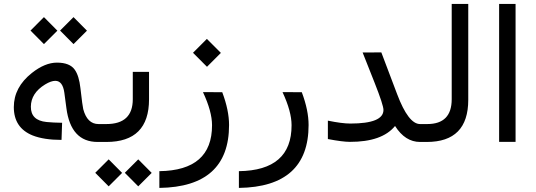

<svg xmlns="http://www.w3.org/2000/svg" viewBox="-20 -712 2686 963"><path d="M479.5 -89.8Q489.3 -89.8 489.3 -54.7V-43Q489.3 0 479.5 0H469.7Q335 0 313 -169.9L302.7 -247.1Q294.4 -306.6 257.3 -306.6Q236.3 -306.6 206.5 -288.6Q135.3 -245.1 134.8 -176.8Q134.3 -107.9 213.4 -100.1Q247.1 -96.7 291.5 -96.2L288.6 -10.3Q200.2 -10.3 143.6 -32.7Q49.3 -70.8 49.3 -174.8Q49.3 -274.4 140.1 -346.2Q205.6 -397.9 265.6 -397.9Q330.1 -397.9 355 -362.3Q376.5 -332 383.3 -270.5Q394 -177.2 397.5 -164.6Q417.5 -89.8 474.1 -89.8ZM281.3 -558.7 348.7 -626.1 416.1 -558.2 348.7 -490.8ZM133 -558.7 200.4 -626.1 267.8 -558.2 200.4 -490.8Z M513.7 0H471.7Q433.6 0 433.6 -43V-52.2Q433.6 -89.8 471.7 -89.8H513.7Q646 -89.8 646 -214.4V-351.6H727.5V-213.9Q727.5 0 513.7 0ZM606 154.7 673.4 87.3 740.8 155.2 673.4 222.6ZM457.7 154.7 525.1 87.3 592.5 155.2 525.1 222.6Z M1094.7 -249.5Q1128.9 -158.7 1128.9 -85Q1128.9 225.6 779.3 230.5V146.5Q1043.9 143.1 1043.5 -84Q1043.5 -152.8 998 -250ZM948 -447.2 1017.6 -516.9 1087.8 -446.7 1018.2 -377Z M1493.7 -249.5Q1527.8 -158.7 1527.8 -85Q1527.8 225.6 1178.2 230.5V146.5Q1442.9 143.1 1442.4 -84Q1442.4 -152.8 1397 -250Z M1734.9 -0.5Q1698.7 -0.5 1624.5 -14.6V-106.9Q1695.3 -92.3 1737.3 -92.3Q1903.3 -92.3 1903.3 -160.6Q1903.3 -184.6 1858.9 -296.9L1798.8 -448.7L1892.6 -449.2L1971.7 -240.2Q2028.3 -89.8 2086.9 -89.8H2096.7Q2106.4 -89.8 2106.4 -52.2V-43Q2106.9 0 2096.7 0H2086.9Q2012.2 0 1961.4 -80.1Q1896 0 1734.9 -0.5Z M2089.8 0Q2051.8 0 2051.8 -43V-52.2Q2051.8 -89.8 2089.8 -89.8H2123Q2245.6 -89.8 2245.6 -214.4V-692.4H2328.6V-211.4Q2328.6 0 2120.6 0Z M2483.4 -692.4H2565.9V-0.5H2483.4Z"/></svg>

Font: Dirooz
Style: Regular
Weight: 400
Foundry: DejaVu fonts team - Redesigned by Saber Rastikerdar
Version: Version 0.2.1